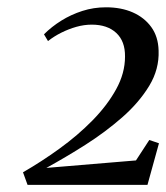

<svg xmlns="http://www.w3.org/2000/svg" viewBox="-20 -928 456 526"><path d="M55.5 -421.5 43 -456Q93.5 -485 143.2 -521Q193 -557 233.5 -598.2Q274 -639.5 298.2 -683.5Q322.5 -727.5 322.5 -773Q323 -815 298.5 -837.8Q274 -860.5 231.5 -860.5Q210.5 -860.5 189.2 -854.5Q168 -848.5 148 -838.5Q128 -828.5 111.5 -815.5L100.5 -834Q121.5 -855 148 -871.5Q174.5 -888 205.5 -898Q236.5 -908 270.5 -908Q312 -908 343.8 -894Q375.5 -880 394.5 -853.8Q413.5 -827.5 414.5 -789.5Q416.5 -738.5 388.8 -692.8Q361 -647 314.8 -606.5Q268.5 -566 213.8 -531.2Q159 -496.5 107 -468L352.5 -488.5L389 -544.5L415.5 -535.5L384 -421.5Z"/></svg>

Font: Merriweather 120pt
Style: Italic
Weight: 400
Italic angle: -7.8°
Version: Version 2.101